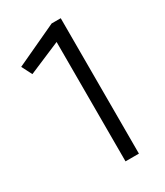

<svg xmlns="http://www.w3.org/2000/svg" viewBox="-149 -630 597 695"><g transform="rotate(-30 150.0 -283.0)"><path d="M222 0V-566H184L10 -485L32 -442L166 -499V0Z"/></g></svg>

Font: Catamaran ExtraLight
Style: Regular
Weight: 250
Designer: Pria Ravichandran
Version: Version 2.000